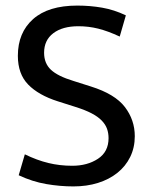

<svg xmlns="http://www.w3.org/2000/svg" viewBox="-20 -659 545 688"><path d="M257 -639Q303 -639 346 -631.5Q389 -624 431 -604L409 -528Q366 -548 331.5 -556.5Q297 -565 261 -565Q204 -565 171 -540Q138 -515 138 -470Q138 -432 162.5 -409Q187 -386 243 -369L306 -349Q392 -322 427.5 -275.5Q463 -229 463 -171Q463 -130 446.5 -96.5Q430 -63 400.5 -39.5Q371 -16 331 -3.5Q291 9 243 9Q195 9 145.5 0.5Q96 -8 47 -31L69 -106Q112 -85 153 -75Q194 -65 239 -65Q293 -65 331 -90Q369 -115 369 -164Q369 -182 363.5 -197.5Q358 -213 344.5 -227Q331 -241 308 -253Q285 -265 250 -276L187 -296Q118 -318 81 -356Q44 -394 44 -459Q44 -542 98.5 -590.5Q153 -639 257 -639Z"/></svg>

Font: Ek Mukta
Style: Regular
Weight: 400
Designer: Girish Dalvi and Yashodeep Gholap
Foundry: Ek Type
Version: Version 2.538;PS 1.001;hotconv 16.6.51;makeotf.lib2.5.65220;